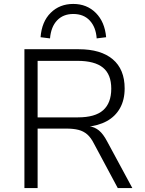

<svg xmlns="http://www.w3.org/2000/svg" viewBox="-20 -955 738 975"><path d="M104 0V-705H380Q492 -705 552.5 -654Q613 -603 613 -506Q613 -448 589.5 -406Q566 -364 522.5 -340Q479 -316 418 -311L423 -315L433 -314Q461 -310 482.5 -292.5Q504 -275 524 -237L652 0H578L458 -224Q442 -256 423 -272.5Q404 -289 378.5 -295.5Q353 -302 317 -302H171V0ZM171 -359H376Q463 -359 504 -395.5Q545 -432 545 -505Q545 -577 503 -611.5Q461 -646 373 -646H171ZM234 -760 186 -766Q192 -845 237.5 -890Q283 -935 352 -935Q421 -935 466.5 -889.5Q512 -844 519 -766L471 -760Q467 -817 436 -850.5Q405 -884 352 -884Q301 -884 270 -851.5Q239 -819 234 -760Z"/></svg>

Font: Nunito Sans 9pt Light
Style: Regular
Weight: 300
Version: Version 3.101;gftools[0.9.27]